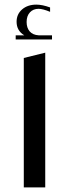

<svg xmlns="http://www.w3.org/2000/svg" viewBox="-20 -811 299 831"><path d="M147 -658.2H205.1V-640.1H47.9V-658.2H85Q51.8 -678.2 51.8 -716.8Q51.8 -749.5 75.7 -770.3Q99.6 -791 137.2 -791Q163.1 -791 196.8 -778.8V-759.8Q165 -772.9 147 -772.9Q124 -772.9 109.6 -757.6Q95.2 -742.2 95.2 -715.8Q95.2 -690.4 108.6 -675Q122.1 -659.7 147 -658.2ZM83 -560.1 175.8 -583V0H83Z"/></svg>

Font: Wesal
Style: Regular
Weight: 300
Designer: Ahmed zaza
Foundry: Ahmed zaza
Version: Version 2.01